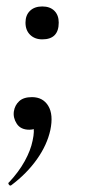

<svg xmlns="http://www.w3.org/2000/svg" viewBox="-20 -394 262 595"><path d="M15 180Q11 183 7.5 178Q4 173 8 171Q38 139 56.5 105.5Q75 72 81 42Q88 10 82.5 -3.5Q77 -17 75 -19L106 -34Q107 -13 98 -2.5Q89 8 71 8Q44 8 32 -10.5Q20 -29 23 -49Q26 -68 39.5 -80.5Q53 -93 79 -93Q113 -93 129.5 -66Q146 -39 136 9Q126 55 94.5 99.5Q63 144 15 180ZM111 -272Q88 -272 73.5 -286Q59 -300 59 -324Q59 -347 73 -360.5Q87 -374 111 -374Q135 -374 148.5 -360.5Q162 -347 162 -324Q162 -272 111 -272Z"/></svg>

Font: Cormorant SemiBold
Style: Italic
Weight: 600
Italic angle: -10°
Designer: Christian Thalmann (Catharsis Fonts)
Foundry: Catharsis Fonts
Version: Version 4.000